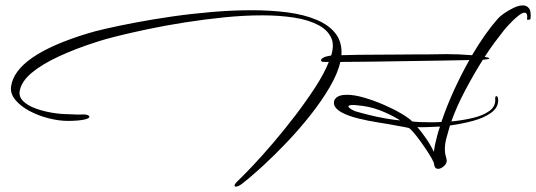

<svg xmlns="http://www.w3.org/2000/svg" viewBox="-20 -568 1991 713"><path d="M856 125Q851 125 851 121Q851 115 866 101Q885 83 919.5 46.5Q954 10 995 -38Q1036 -86 1076.5 -139Q1117 -192 1150.5 -243.5Q1184 -295 1201 -338H1184Q1172 -338 1172 -344Q1172 -349 1181 -354Q1190 -359 1210 -362Q1216 -382 1216 -399Q1216 -411 1213 -420Q1201 -454 1164 -474Q1127 -494 1073 -502.5Q1019 -511 954 -511Q886 -511 812 -503.5Q738 -496 665 -484.5Q592 -473 528 -459.5Q464 -446 416 -434Q368 -422 344 -414Q262 -388 198.5 -358.5Q135 -329 97 -297Q59 -265 53 -229Q50 -208 66.5 -192Q83 -176 111.5 -165.5Q140 -155 172.5 -149.5Q205 -144 234 -144Q238 -144 255.5 -143Q273 -142 289 -143H292Q300 -143 306 -140.5Q312 -138 312 -134Q312 -130 301 -126Q288 -122 269 -120.5Q250 -119 233 -119Q198 -119 159.5 -129Q121 -139 88.5 -156.5Q56 -174 37 -197Q18 -220 21 -246Q36 -362 306 -444Q328 -451 373.5 -461.5Q419 -472 482 -484Q545 -496 617.5 -506.5Q690 -517 766.5 -523.5Q843 -530 915 -530Q986 -530 1047.5 -522Q1109 -514 1155.5 -494.5Q1202 -475 1226.5 -443Q1251 -411 1248 -363Q1274 -364 1311 -364.5Q1348 -365 1388.5 -365Q1429 -365 1466 -365.5Q1503 -366 1530.5 -366Q1558 -366 1568 -366Q1583 -366 1601 -366.5Q1619 -367 1640 -367Q1661 -367 1684.5 -366Q1708 -365 1733 -363Q1782 -446 1830 -500Q1836 -507 1851.5 -518Q1867 -529 1886.5 -538.5Q1906 -548 1922 -548Q1936 -548 1944.5 -537Q1953 -526 1950 -498Q1949 -495 1943 -494.5Q1937 -494 1937 -497Q1937 -499 1937.5 -501.5Q1938 -504 1938 -505Q1938 -521 1928 -521Q1920 -521 1907.5 -511.5Q1895 -502 1882.5 -489.5Q1870 -477 1861 -467Q1852 -457 1851 -455Q1835 -435 1816.5 -410Q1798 -385 1780 -357Q1797 -354 1797 -351Q1797 -348 1773 -346Q1739 -292 1707.5 -232.5Q1676 -173 1656 -117Q1698 -121 1736 -130Q1774 -139 1797.5 -156Q1821 -173 1819 -200V-202Q1819 -211 1823 -211Q1830 -211 1830 -195Q1830 -168 1803.5 -149Q1777 -130 1736 -119Q1695 -108 1651 -102Q1644 -78 1638 -56Q1632 -34 1632 -14Q1632 -2 1634.5 8.5Q1637 19 1638 22Q1642 36 1630 47.5Q1618 59 1607 59Q1596 59 1593 47Q1592 45 1592 42.5Q1592 40 1591 36Q1585 22 1571.5 1Q1558 -20 1543 -41Q1528 -62 1515 -77Q1502 -92 1497 -93Q1490 -95 1450 -102Q1425 -107 1386 -113Q1347 -119 1309 -128.5Q1271 -138 1248 -151Q1220 -167 1220 -186Q1220 -195 1225 -201Q1236 -216 1268 -216Q1296 -216 1332 -205.5Q1368 -195 1404 -179.5Q1440 -164 1469 -147Q1498 -130 1511 -117Q1532 -114 1573 -114Q1584 -114 1595.5 -114Q1607 -114 1619 -115Q1639 -174 1666 -233Q1693 -292 1723 -345Q1680 -344 1618 -343Q1556 -342 1487.5 -341Q1419 -340 1355 -339Q1291 -338 1244 -338Q1234 -295 1204.5 -244.5Q1175 -194 1134 -142Q1093 -90 1047 -41.5Q1001 7 957 47.5Q913 88 878 115Q865 125 856 125ZM1466 -121Q1429 -144 1389 -159Q1349 -174 1306 -177Q1302 -178 1298 -178Q1294 -178 1291 -178Q1274 -178 1274 -173Q1274 -169 1282.5 -163.5Q1291 -158 1299 -155Q1319 -149 1351 -141Q1383 -133 1415.5 -127.5Q1448 -122 1466 -121ZM1591 -4Q1592 -10 1593 -16Q1594 -22 1595 -29Q1599 -46 1603.5 -64Q1608 -82 1614 -98Q1589 -97 1567 -96Q1545 -95 1530 -96Q1544 -80 1561.5 -55Q1579 -30 1591 -4Z"/></svg>

Font: WindSong
Style: Regular
Weight: 400
Designer: Robert E. Leuschke
Foundry: Robert E. Leuschke
Version: Version 1.010; ttfautohint (v1.8.3)